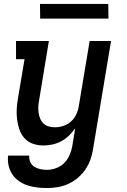

<svg xmlns="http://www.w3.org/2000/svg" viewBox="-20 -727 640 970"><path d="M218 223Q192 223 166.5 220Q141 217 117.5 209Q94 201 74.5 187Q55 173 42 153.5Q29 134 23.5 109.5Q18 85 21 59H128Q126 76 133 91.5Q140 107 153.5 115.5Q167 124 183.5 127.5Q200 131 217 131Q240 131 263.5 122.5Q287 114 304 97Q321 80 331 57.5Q341 35 345 12L360 -79Q346 -59 328.5 -42Q311 -25 289.5 -13.5Q268 -2 245 3Q222 8 200 8Q172 8 147 -0.5Q122 -9 104.5 -28Q87 -47 78.5 -71.5Q70 -96 66.5 -122.5Q63 -149 64.5 -176.5Q66 -204 71 -232L104 -428H61V-520H227L177 -217Q174 -201 173.5 -185Q173 -169 175.5 -154Q178 -139 184 -125.5Q190 -112 201 -102Q212 -92 227 -88Q242 -84 258 -84Q279 -84 300.5 -91Q322 -98 339 -113.5Q356 -129 365.5 -149.5Q375 -170 378 -191L433 -520H541L450 27Q446 54 436.5 80Q427 106 411 129.5Q395 153 372.5 172Q350 191 324 202.5Q298 214 271 218.5Q244 223 218 223ZM183 -633 182 -707H527L528 -633Z"/></svg>

Font: Iosevka Etoile Semibold
Style: Italic
Weight: 600
Italic angle: -9°
Designer: Belleve Invis
Foundry: Belleve Invis
Version: Version 22.1.2; ttfautohint (v1.8.4)